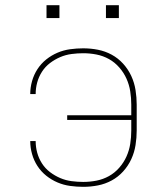

<svg xmlns="http://www.w3.org/2000/svg" viewBox="-20 -715 640 743"><path d="M302 8Q277 8 251.5 4.5Q226 1 202.5 -9Q179 -19 159 -35Q139 -51 125 -72.5Q111 -94 104 -119Q97 -144 97 -169H118Q118 -146 124 -124Q130 -102 142.5 -82.5Q155 -63 173.5 -49Q192 -35 213 -26Q234 -17 257 -14Q280 -11 302 -11Q328 -11 353.5 -16Q379 -21 401.5 -33.5Q424 -46 441.5 -66Q459 -86 469.5 -109.5Q480 -133 484 -158.5Q488 -184 488 -210V-251H240V-269H488V-310Q488 -336 484 -361.5Q480 -387 469.5 -410.5Q459 -434 441.5 -454Q424 -474 401.5 -486.5Q379 -499 353.5 -504Q328 -509 302 -509Q280 -509 257 -506Q234 -503 213 -494Q192 -485 173.5 -471Q155 -457 142.5 -437.5Q130 -418 124 -396Q118 -374 118 -351H97Q97 -376 104 -401Q111 -426 125 -447.5Q139 -469 159 -485Q179 -501 202.5 -511Q226 -521 251.5 -524.5Q277 -528 302 -528Q331 -528 359 -522.5Q387 -517 412 -503.5Q437 -490 456.5 -468.5Q476 -447 488 -421Q500 -395 504.5 -366.5Q509 -338 509 -310V-210Q509 -182 504.5 -153.5Q500 -125 488 -99Q476 -73 456.5 -51.5Q437 -30 412 -16.5Q387 -3 359 2.5Q331 8 302 8ZM390 -645V-695H440V-645ZM160 -645V-695H210V-645Z"/></svg>

Font: Iosevka SS04 Thin Extended
Style: Regular
Weight: 100
Width: 7
Monospace: yes
Designer: Belleve Invis
Foundry: Belleve Invis
Version: Version 19.0.0; ttfautohint (v1.8.4)